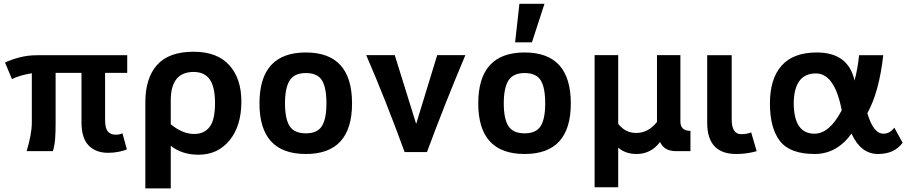

<svg xmlns="http://www.w3.org/2000/svg" viewBox="-20 -807 4839 1025"><path d="M557.1 8.8Q491.2 8.8 453.1 -30.5Q415 -69.8 415 -153.8V-418H276.9V-147Q276.9 -102.1 274.4 -67.1Q272 -32.2 262.2 0H122.1Q149.9 -91.3 149.9 -152.8V-416Q82.5 -404.8 43.9 -384.8L6.8 -473.1Q34.2 -486.8 80.1 -499.5Q126 -512.2 179.2 -512.2H659.2V-418H541V-167Q541 -122.1 555.9 -105Q570.8 -87.9 597.2 -87.9Q617.2 -87.9 633.8 -95.2L657.2 -9.8Q641.1 -2 613.5 3.4Q585.9 8.8 557.1 8.8Z M891.6 198.7H755.9V-261.2Q755.9 -390.1 818.6 -460.4Q881.3 -530.8 1013.7 -530.8Q1139.2 -530.8 1203.9 -459.2Q1268.6 -387.7 1268.6 -265.1Q1268.6 -134.8 1205.6 -57.9Q1142.6 19 1039.6 19Q951.7 19 891.6 -28.8ZM1016.6 -91.8Q1069.3 -91.8 1098.6 -128.9Q1127.9 -166 1127.9 -256.8Q1127.9 -342.3 1099.9 -382.6Q1071.8 -422.9 1013.7 -422.9Q891.6 -422.9 891.6 -271V-143.6Q954.6 -91.8 1016.6 -91.8Z M1612.8 15.1Q1365.2 15.1 1365.2 -254.9Q1365.2 -526.9 1612.8 -526.9Q1859.4 -526.9 1859.4 -254.9Q1859.4 15.1 1612.8 15.1ZM1612.8 -95.2Q1673.8 -95.2 1698.2 -133.5Q1722.7 -171.9 1722.7 -254.9Q1722.7 -339.4 1698.7 -378.2Q1674.8 -417 1612.8 -417Q1551.3 -417 1526.4 -377.2Q1501.5 -337.4 1501.5 -254.9Q1501.5 -172.9 1526.1 -134Q1550.8 -95.2 1612.8 -95.2Z M2259.3 4.9H2140.1Q2038.6 -273.9 1935.1 -512.7H2087.4L2201.7 -145.5L2314 -512.7H2464.4Q2356 -255.9 2259.3 4.9Z M2780.8 15.1Q2533.2 15.1 2533.2 -254.9Q2533.2 -526.9 2780.8 -526.9Q3027.3 -526.9 3027.3 -254.9Q3027.3 15.1 2780.8 15.1ZM2780.8 -95.2Q2841.8 -95.2 2866.2 -133.5Q2890.6 -171.9 2890.6 -254.9Q2890.6 -339.4 2866.7 -378.2Q2842.8 -417 2780.8 -417Q2719.2 -417 2694.3 -377.2Q2669.4 -337.4 2669.4 -254.9Q2669.4 -172.9 2694.1 -134Q2718.8 -95.2 2780.8 -95.2ZM2819.8 -581.1H2730L2752.9 -786.6H2886.7Z M3280.3 192.9H3154.3V-512.7H3280.3V-146Q3317.9 -97.2 3376.5 -97.2Q3440.4 -97.2 3487.3 -155.8V-512.7H3612.3V-158.7Q3612.3 -108.4 3666 -108.4V0H3590.3Q3524.4 0 3503.9 -49.3Q3455.6 15.1 3378.4 15.1Q3318.8 15.1 3280.3 -19Z M3910.2 15.1Q3755.4 15.1 3755.4 -151.9V-512.2H3886.2V-169.9Q3886.2 -90.8 3936.5 -90.8Q3967.8 -90.8 3990.2 -100.1L4019.5 0Q3968.3 15.1 3910.2 15.1Z M4090.3 -254.9Q4090.3 -386.2 4152.6 -456.5Q4214.8 -526.9 4340.8 -526.9Q4508.3 -526.9 4542 -377.4Q4558.1 -435.5 4566.4 -512.2H4695.3Q4672.9 -314 4610.4 -203.1Q4642.1 -93.3 4696.8 -93.3Q4730 -93.3 4754.4 -125.5L4798.8 -44.9Q4754.9 15.1 4667.5 15.1Q4575.2 15.1 4525.9 -93.8Q4447.3 15.1 4329.1 15.1Q4197.8 15.1 4144 -53.7Q4090.3 -122.6 4090.3 -254.9ZM4473.6 -218.3Q4436 -415 4335.9 -415Q4218.8 -415 4217.3 -254.9Q4218.8 -93.3 4328.1 -93.3Q4408.2 -93.3 4473.6 -218.3Z"/></svg>

Font: Cadman
Style: Bold
Weight: 700
Designer: Paul James MIller
Foundry: High-Logic / Made with FontCreator
Version: Version 2.114;March 28, 2021;FontCreator 13.0.0.2683 64-bit